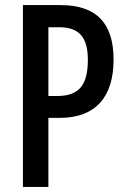

<svg xmlns="http://www.w3.org/2000/svg" viewBox="-20 -734 497 754"><path d="M217 -714H70V0H170V-271H214C357 -271 426 -355 426 -500C426 -643 359 -714 217 -714ZM212 -627C289 -627 325 -590 325 -499C325 -398 289 -357 204 -357H170V-627Z"/></svg>

Font: Noto Sans Myanmar UI ExtraCondensed Medium
Style: Regular
Weight: 500
Width: 2
Designer: Monotype Design Team
Foundry: Monotype Imaging Inc.
Version: Version 2.103